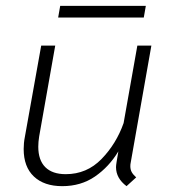

<svg xmlns="http://www.w3.org/2000/svg" viewBox="-20 -626 587 657"><path d="M426 -57Q426 -46 430.5 -37.5Q435 -29 446 -19L413 11Q377 -16 377 -54Q377 -60 379 -72L385 -108Q353 -55 305 -22Q257 11 193 11Q131 11 96 -22Q61 -55 61 -116Q61 -137 65 -157L121 -470H169L114 -159Q111 -140 111 -124Q111 -78 135 -54Q159 -30 205 -30Q277 -30 327.5 -82Q378 -134 403 -205L450 -470H498L427 -68Q426 -64 426 -57ZM186 -606H479L472 -566H179Z"/></svg>

Font: KoHo Light
Style: Italic
Weight: 300
Italic angle: -10°
Version: Version 1.000; ttfautohint (v1.6)